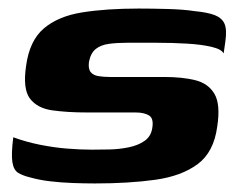

<svg xmlns="http://www.w3.org/2000/svg" viewBox="-20 -425 557 449"><path d="M202 4Q178 4 150.5 3Q123 2 97.5 -1Q72 -4 51 -10Q34 -14 23 -20.5Q12 -27 9 -45.5Q6 -64 11 -104Q41 -93 73.5 -86.5Q106 -80 137 -77.5Q168 -75 195 -75Q214 -75 236.5 -75.5Q259 -76 281 -80.5Q303 -85 318 -95.5Q333 -106 336 -125Q340 -148 328.5 -155Q317 -162 297 -162H183Q137 -162 102 -167Q67 -172 50 -194.5Q33 -217 41 -271Q49 -330 82.5 -358.5Q116 -387 172 -396Q228 -405 305 -405Q334 -405 371.5 -404Q409 -403 435 -399Q466 -396 482.5 -389.5Q499 -383 505 -369.5Q511 -356 507 -328L503 -300Q498 -310 474.5 -315.5Q451 -321 417 -323Q383 -325 346 -325Q309 -325 277 -325Q254 -325 235 -322.5Q216 -320 204 -310.5Q192 -301 188 -280Q186 -264 192 -256.5Q198 -249 210 -247Q222 -245 237 -245H364Q406 -245 436.5 -237.5Q467 -230 481.5 -205.5Q496 -181 488 -129Q480 -69 442 -41Q404 -13 342.5 -4.5Q281 4 202 4Z"/></svg>

Font: Genos Thin
Style: Bold Italic
Weight: 700
Italic angle: -8°
Version: Version 1.010